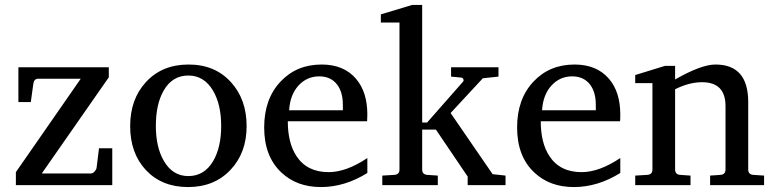

<svg xmlns="http://www.w3.org/2000/svg" viewBox="-20 -757 3169 785"><path d="M439 0H44.9V-53.2L310.1 -435.1H136.2Q119.1 -435.1 116.2 -414.1L106 -339.8H55.2V-481.9H424.8V-440.9L150.9 -47.9H353Q359.4 -47.9 366.7 -55.9Q374 -64 375 -71.8L384.8 -150.9H439Z M988.3 -241.2Q988.3 -132.8 923.3 -63.5Q856.9 7.8 749 7.8Q641.1 7.8 575.7 -62.5Q512.2 -131.3 512.2 -241.2Q512.2 -351.1 576.2 -420.9Q642.1 -493.2 751 -493.2Q859.9 -493.2 925.3 -419.9Q988.3 -350.1 988.3 -241.2ZM884.3 -242.2Q884.3 -329.6 851.1 -386.2Q814.5 -448.2 750 -448.2Q684.1 -448.2 648.9 -386.2Q617.2 -330.6 617.2 -242.2Q617.2 -155.3 649.9 -99.1Q686 -37.1 750 -37.1Q815.4 -37.1 851.6 -98.6Q884.3 -154.3 884.3 -242.2Z M1481.9 -49.8Q1389.6 7.8 1292 7.8Q1193.8 7.8 1130.9 -51.3Q1060.1 -117.2 1060.1 -235.8Q1060.1 -351.6 1126 -422.4Q1191.9 -493.2 1294.9 -493.2Q1385.3 -493.2 1435.1 -435.5Q1481.9 -381.3 1481.9 -289.1Q1481.9 -270 1481 -261.2H1156.7Q1156.7 -172.9 1191.9 -119.1Q1234.9 -53.2 1323.7 -53.2Q1395.5 -53.2 1481.9 -110.8ZM1381.8 -306.2V-328.1Q1381.8 -380.4 1358.4 -411.1Q1332.5 -444.8 1285.2 -444.8Q1234.9 -444.8 1200.4 -407.2Q1166 -369.6 1162.1 -306.2Z M2046.9 0H1892.1V-35.2L1762.2 -227.1H1706.1V-64Q1706.1 -43.5 1727.1 -42L1770 -39.1V0H1543V-39.1L1592.3 -42Q1613.3 -43.5 1613.3 -64V-665H1537.1V-698.2L1665 -736.8H1706.1V-255.9H1726.1L1873 -422.9Q1877 -427.2 1874.5 -433.1Q1872.1 -439.5 1865.2 -439.9L1824.2 -443.8V-481.9H2018.1V-443.8L1954.1 -437L1822.3 -294.9L1994.1 -44.9L2046.9 -39.1Z M2516.1 -49.8Q2423.8 7.8 2326.2 7.8Q2228 7.8 2165 -51.3Q2094.2 -117.2 2094.2 -235.8Q2094.2 -351.6 2160.2 -422.4Q2226.1 -493.2 2329.1 -493.2Q2419.4 -493.2 2469.2 -435.5Q2516.1 -381.3 2516.1 -289.1Q2516.1 -270 2515.1 -261.2H2190.9Q2190.9 -172.9 2226.1 -119.1Q2269 -53.2 2357.9 -53.2Q2429.7 -53.2 2516.1 -110.8ZM2416 -306.2V-328.1Q2416 -380.4 2392.6 -411.1Q2366.7 -444.8 2319.3 -444.8Q2269 -444.8 2234.6 -407.2Q2200.2 -369.6 2196.3 -306.2Z M3104 0H2883.3V-39.1L2925.3 -42Q2946.3 -43.5 2946.3 -64V-323.2Q2946.3 -420.9 2850.1 -420.9Q2797.9 -420.9 2740.2 -392.1V-64Q2740.2 -43.5 2761.2 -42L2803.2 -39.1V0H2577.1V-39.1L2626.5 -42Q2647.5 -43.5 2647.5 -64V-417H2577.1V-450.2L2699.2 -487.8H2740.2V-432.1Q2847.2 -493.2 2905.3 -493.2Q3039.1 -493.2 3039.1 -339.8V-64Q3039.1 -43.5 3060.1 -42L3104 -39.1Z"/></svg>

Font: Ezra SIL SR
Style: Regular
Weight: 400
Designer: Development by SIL's NRSI team. OpenType tables by Ralph Hancock ( hancock@dircon.co.uk ).
Foundry: Development by SIL's NRSI team.
Version: Version 2.51; 2007